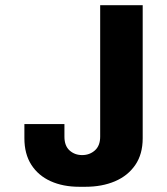

<svg xmlns="http://www.w3.org/2000/svg" viewBox="-20 -706 640 736"><path d="M284 10Q221.5 10 174 -11.5Q126.5 -33 100 -74.5Q73.5 -116 73.5 -176V-230.5H227V-182Q227 -147 246.8 -129.2Q266.5 -111.5 295 -111.5Q323.5 -111.5 343.8 -129.5Q364 -147.5 364 -182V-686H527V-176Q527 -115 498.5 -73.5Q470 -32 420.5 -11Q371 10 307.5 10Z"/></svg>

Font: Chivo Mono Medium
Style: Regular
Weight: 500
Monospace: yes
Designer: Hector Gatti
Foundry: Omnibus-Type
Version: Version 1.008